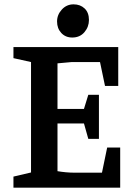

<svg xmlns="http://www.w3.org/2000/svg" viewBox="-20 -865 618 885"><path d="M42 0V-51L123 -70V-579L42 -597V-648H525V-469H464L441 -579H311L245 -573V-363H367L387 -428H436V-225H387L367 -296H245V-76Q262 -73 283 -71Q304 -69 326 -69H450L474 -185H534V0ZM313 -692Q282 -692 262.5 -713Q243 -734 243 -766Q243 -797 265 -821Q287 -845 319 -845Q350 -845 370 -826Q390 -807 390 -773Q390 -741 369 -716.5Q348 -692 313 -692Z"/></svg>

Font: Faustina SemiBold
Style: Regular
Weight: 600
Designer: Alfonso Garcia
Foundry: http://www.omnibus-type.com
Version: Version 1.200